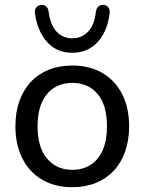

<svg xmlns="http://www.w3.org/2000/svg" viewBox="-20 -768 600 797"><path d="M280 9Q208 9 155 -22Q102 -53 73 -110Q44 -167 44 -244Q44 -302 60.5 -348.5Q77 -395 108 -428Q139 -461 182.5 -478.5Q226 -496 280 -496Q352 -496 405 -465Q458 -434 487 -377.5Q516 -321 516 -244Q516 -186 499.5 -139Q483 -92 452 -59Q421 -26 377.5 -8.5Q334 9 280 9ZM280 -63Q324 -63 356.5 -84Q389 -105 406.5 -145Q424 -185 424 -244Q424 -332 385 -378Q346 -424 280 -424Q237 -424 204.5 -403.5Q172 -383 154 -343Q136 -303 136 -244Q136 -156 175.5 -109.5Q215 -63 280 -63ZM280 -549Q236 -549 204 -569.5Q172 -590 152 -626.5Q132 -663 125 -712Q123 -728 131 -737.5Q139 -747 151 -748Q164 -748 172 -741Q180 -734 182 -719Q189 -664 215 -636.5Q241 -609 280 -609Q319 -609 345.5 -636.5Q372 -664 378 -719Q380 -734 388.5 -741Q397 -748 409 -748Q422 -747 429.5 -737.5Q437 -728 435 -712Q429 -663 409 -626.5Q389 -590 356.5 -569.5Q324 -549 280 -549Z"/></svg>

Font: Nunito Medium
Style: Regular
Weight: 500
Designer: Vernon Adams
Foundry: Vernon Adams
Version: Version 3.602